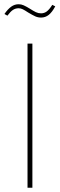

<svg xmlns="http://www.w3.org/2000/svg" viewBox="-20 -887 283 907"><path d="M133 -681V0H110V-681ZM113 -828Q98 -838 88 -843Q78 -848 68 -848Q53 -848 41 -840Q29 -832 15 -813L1 -821Q17 -844 33 -855.5Q49 -867 68 -867Q80 -867 91.5 -862Q103 -857 121 -846Q138 -835 149.5 -829.5Q161 -824 174 -824Q189 -824 201 -833Q213 -842 227 -864L241 -857Q226 -829 210 -816.5Q194 -804 174 -804Q159 -804 146 -810Q133 -816 113 -828Z"/></svg>

Font: Fira Sans Condensed Thin
Style: Regular
Weight: 250
Width: 3
Designer: Carrois Corporate & Edenspiekermann AG
Foundry: Carrois Corporate GbR & Edenspiekermann AG
Version: Version 4.203